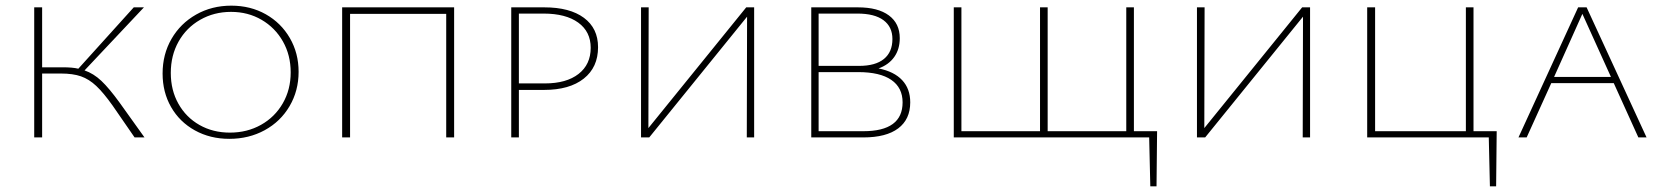

<svg xmlns="http://www.w3.org/2000/svg" viewBox="-20 -486 5880 679"><path d="M491 0H456L378 -113Q346 -158 320.5 -182Q295 -206 266.5 -216Q238 -226 195 -226H129V0H101V-460H129V-248H202Q237 -248 257 -243L453 -460H489L279 -237Q311 -226 338.5 -200Q366 -174 403 -123Z M555 -226Q555 -294 586.5 -348.5Q618 -403 673.5 -434.5Q729 -466 798 -466Q866 -466 920 -435.5Q974 -405 1005 -351.5Q1036 -298 1036 -232Q1036 -165 1004 -110.5Q972 -56 916 -25.5Q860 5 791 5Q723 5 669 -25Q615 -55 585 -107.5Q555 -160 555 -226ZM1008 -230Q1008 -291 980.5 -339.5Q953 -388 905 -416Q857 -444 797 -444Q737 -444 688 -416Q639 -388 611.5 -339Q584 -290 584 -228Q584 -167 611 -119Q638 -71 685.5 -44Q733 -17 793 -17Q854 -17 903 -44.5Q952 -72 980 -120.5Q1008 -169 1008 -230Z M1586 0H1558V-437H1218V0H1190V-460H1586Z M2095 -319Q2095 -248 2044.5 -208Q1994 -168 1904 -168H1815V0H1788V-460H1905Q1995 -460 2045 -423Q2095 -386 2095 -319ZM2069 -317Q2069 -374 2025 -406Q1981 -438 1902 -438H1815V-191H1907Q1983 -191 2026 -224.5Q2069 -258 2069 -317Z M2647 0H2621L2622 -427L2276 0H2247V-460H2274L2273 -33L2619 -460H2647Z M3199 -124Q3199 -64 3156.5 -32Q3114 0 3033 0H2849V-460H3014Q3085 -460 3123.5 -431.5Q3162 -403 3162 -351Q3162 -312 3142.5 -284.5Q3123 -257 3087 -244Q3142 -233 3170.5 -202.5Q3199 -172 3199 -124ZM2875 -438V-253H3018Q3076 -253 3106 -277.5Q3136 -302 3136 -348Q3136 -391 3104.5 -414.5Q3073 -438 3012 -438ZM3172 -124Q3172 -176 3132 -203.5Q3092 -231 3015 -231H2875V-22H3033Q3172 -22 3172 -124Z M4070 173H4048L4044 0H3353V-460H3380V-22H3658V-460H3685V-22H3963V-460H3990V-22H4072Z M4613 0H4587L4588 -427L4242 0H4213V-460H4240L4239 -33L4585 -460H4613Z M5271 173H5249L5245 0H4815V-460H4843V-22H5164V-460H5191V-22H5273Z M5687 -192H5466L5379 0H5350L5561 -460H5591L5803 0H5774ZM5677 -214 5576 -437 5476 -214Z"/></svg>

Font: Ysabeau SC Extralight
Style: Regular
Weight: 200
Designer: Christian Thalmann (Catharsis Fonts)
Version: Version 0.003